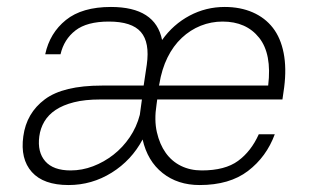

<svg xmlns="http://www.w3.org/2000/svg" viewBox="-20 -526 895 552"><path d="M177 6Q105 6 71.5 -31.5Q38 -69 47 -134Q56 -201 109 -240.5Q162 -280 273 -280H393L402 -340Q411 -404 385 -434Q359 -464 293 -464Q230 -464 197 -438.5Q164 -413 154 -370H110Q123 -431 169.5 -468.5Q216 -506 299 -506Q427 -506 446 -411Q478 -456 525 -481Q572 -506 626 -506Q671 -506 706.5 -490.5Q742 -475 764.5 -446Q787 -417 795.5 -373.5Q804 -330 797 -275L792 -240H432L430 -225Q423 -181 431 -146Q439 -111 456.5 -86.5Q474 -62 500.5 -49Q527 -36 560 -36Q627 -36 664.5 -63.5Q702 -91 724 -140H770Q746 -75 693 -34.5Q640 6 554 6Q491 6 447.5 -28.5Q404 -63 390 -125Q358 -65 301 -29.5Q244 6 177 6ZM620 -464Q587 -464 557 -452Q527 -440 502.5 -417Q478 -394 461.5 -360.5Q445 -327 438 -284L437 -280H751Q762 -371 725 -417.5Q688 -464 620 -464ZM183 -36Q216 -36 247.5 -48Q279 -60 306 -81Q333 -102 353 -131.5Q373 -161 382 -196L388 -240H268Q224 -240 192.5 -232Q161 -224 140 -210Q119 -196 107.5 -176.5Q96 -157 93 -134Q87 -89 110 -62.5Q133 -36 183 -36Z"/></svg>

Font: Retni Sans Light
Style: Italic
Weight: 300
Italic angle: -8°
Designer: Vitaly Kuzmin
Foundry: ParaType Ltd.
Version: Version 1.00;June 10, 2019;FontCreator 11.5.0.2425 64-bit; t